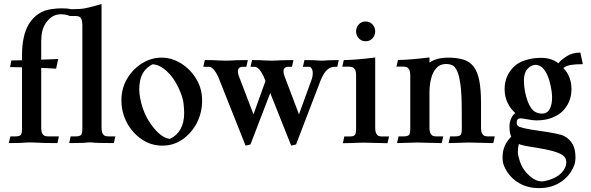

<svg xmlns="http://www.w3.org/2000/svg" viewBox="-20 -717 2960 962"><path d="M550.3 0Q464.4 0 437.5 -3.4H419.9Q403.3 0 326.7 0Q328.1 -8.8 334 -33.7H359.4Q377.4 -33.7 385 -39.8Q392.6 -45.9 392.6 -73.2V-591.3Q392.6 -627.9 375 -634.3Q367.2 -636.7 359.4 -636.7H330.1Q310.5 -645.5 283.7 -645.5Q238.3 -645.5 207.5 -598.1Q186.5 -565.9 186.5 -511.2V-418L271.5 -421.4L261.2 -373L186.5 -377V-80.1Q186.5 -57.1 191.9 -47.9Q197.3 -38.6 204.6 -36.1Q211.9 -33.7 220.2 -33.7H274.9Q269 -7.8 268.1 0Q189.9 0 164.6 -2.4Q142.1 -3.4 130.9 -3.4Q117.7 -3.4 113.3 -2.9Q86.4 0 23.9 0L32.2 -33.7H57.1Q75.7 -33.7 83 -39.8Q90.3 -45.9 90.3 -73.2V-379.9Q68.4 -380.9 30.3 -380.9L37.1 -414.1L90.3 -415V-439Q90.3 -538.1 124 -595.7Q165.5 -662.1 238.3 -671.4Q266.6 -675.3 288.6 -675.3Q317.9 -675.3 338.9 -670.9Q382.3 -670.9 405.3 -675.3H405.8Q420.9 -677.7 488.8 -696.8V-80.1Q488.8 -57.1 494.1 -47.9Q499.5 -38.6 506.8 -36.1Q514.2 -33.7 522.5 -33.7H558.1Z M793.5 12.7Q736.3 12.7 689.7 -19.3Q643.1 -51.3 615.7 -102.5Q588.4 -153.8 588.4 -214.4Q588.4 -274.4 616.9 -322.8Q645.5 -371.1 691.7 -399.7Q737.8 -428.2 790 -428.2Q840.3 -428.2 887 -399.4Q933.6 -370.6 963.1 -322Q992.7 -273.4 992.7 -212.9Q992.7 -152.8 966.6 -101.8Q940.4 -50.8 895.3 -19Q850.1 12.7 793.5 12.7ZM831.5 -21Q902.8 -55.7 902.8 -151.4Q902.8 -168.9 899.4 -200.4Q896 -231.9 872.8 -280.5Q849.6 -329.1 815.2 -360.8Q780.8 -392.6 744.6 -395Q691.9 -368.2 681.6 -310.5Q677.7 -289.1 677.7 -270.5Q677.7 -228 695.8 -173.6Q713.9 -119.1 753.4 -72.3Q793 -25.4 831.5 -21Z M1439 12.7 1334 -251 1234.9 6.8 1210.4 12.7 1072.8 -333.5Q1049.3 -382.3 1026.4 -382.3H998.5L1006.3 -416Q1055.7 -416 1076.2 -414.1Q1089.8 -413.1 1112.3 -413.1Q1127 -413.1 1137.7 -413.8Q1148.4 -414.6 1165.3 -415.3Q1182.1 -416 1221.7 -416L1214.4 -382.3H1197.3Q1171.9 -382.3 1171.9 -358.9Q1171.9 -349.1 1176.8 -335.9L1250 -144L1310.1 -311L1301.3 -333.5Q1277.8 -382.3 1254.9 -382.3H1234.9L1243.2 -416Q1291 -416 1308.6 -414.1Q1321.3 -413.1 1340.8 -413.1Q1355 -413.1 1365.7 -413.8Q1376.5 -414.6 1393.6 -415.3Q1410.6 -416 1450.2 -416L1442.9 -382.3H1425.8Q1400.4 -382.3 1400.4 -358.9Q1400.4 -349.1 1405.3 -335.9L1478 -144L1543 -323.2Q1546.9 -335.4 1546.9 -348.6Q1546.9 -350.1 1546.6 -357.7Q1546.4 -365.2 1541.5 -373.8Q1536.6 -382.3 1528.8 -382.3H1497.6L1505.4 -416Q1539.6 -416 1554 -415.3Q1568.4 -414.6 1575.7 -413.8Q1583 -413.1 1589.8 -413.1H1596.2Q1625 -416 1677.2 -416L1669.9 -382.3H1655.3Q1637.7 -382.3 1620.4 -368.4Q1603 -354.5 1585.9 -313L1463.4 6.8Z M1921.4 0.5Q1894 0.5 1798.3 -2.4Q1727.5 0.5 1697.8 0.5L1705.1 -33.2H1730.5Q1749 -33.2 1756.6 -39.1Q1764.2 -44.9 1764.2 -73.2V-336.4Q1764.2 -358.4 1758.8 -367.9Q1753.4 -377.4 1746.1 -380.1Q1738.8 -382.8 1730.5 -382.8H1694.8L1702.6 -416Q1753.9 -416 1859.9 -428.7V-79.1Q1859.9 -57.1 1865.2 -47.6Q1870.6 -38.1 1878.2 -35.6Q1885.7 -33.2 1893.6 -33.2H1929.2ZM1812 -510.3Q1791 -510.3 1777.6 -525.1Q1764.2 -540 1764.2 -559.6Q1764.2 -579.6 1777.6 -594.5Q1791 -609.4 1812 -609.4Q1833 -609.4 1846.4 -594.5Q1859.9 -579.6 1859.9 -559.6Q1859.9 -540 1846.4 -525.1Q1833 -510.3 1812 -510.3Z M2451.7 0Q2423.8 0 2328.1 -2.9Q2261.7 -0.5 2227.5 0L2235.4 -33.7H2260.3Q2279.3 -33.7 2286.6 -39.6Q2293.9 -45.4 2293.9 -73.7L2293.5 -163.6Q2293.5 -246.6 2286.9 -294.2Q2280.3 -341.8 2269.3 -363.5Q2258.3 -385.3 2244.9 -390.9Q2231.4 -396.5 2215.8 -396.5Q2185.5 -396.5 2167 -376.5Q2148.4 -356.4 2140.1 -323.7Q2131.8 -291 2131.8 -253.4V-79.6Q2131.8 -57.6 2137.2 -48.1Q2142.6 -38.6 2149.9 -36.1Q2157.2 -33.7 2165 -33.7H2200.7L2193.4 0Q2165.5 0 2069.8 -2.9Q2003.4 -0.5 1969.2 0L1977.1 -33.7H2002Q2020.5 -33.7 2028.1 -39.6Q2035.6 -45.4 2035.6 -73.7V-336.9Q2035.6 -358.9 2030.3 -368.4Q2024.9 -377.9 2017.6 -380.6Q2010.3 -383.3 2002 -383.3H1966.3L1974.1 -416.5Q2025.9 -416.5 2131.8 -429.2V-403.3Q2167.5 -428.2 2225.6 -428.2Q2269.5 -428.2 2301.5 -418.5Q2333.5 -408.7 2353 -383.3Q2372.6 -357.9 2381.3 -313.7Q2390.1 -269.5 2390.1 -200.2V-79.6Q2390.1 -57.6 2395.5 -48.1Q2400.9 -38.6 2408.2 -36.1Q2415.5 -33.7 2423.3 -33.7H2459Z M2680.7 225.6Q2627 225.6 2585.7 203.1Q2544.4 180.7 2521 143.6Q2509.3 126 2503.7 109.4Q2498 92.8 2498 70.3Q2498 10.7 2541.5 -32.2Q2532.7 -49.8 2532.7 -85Q2532.7 -105 2541.3 -124Q2549.8 -143.1 2562 -150.4Q2539.6 -168.9 2523.9 -200.7Q2508.3 -232.4 2508.3 -270.5Q2508.3 -334.5 2552.2 -380.4Q2575.2 -403.8 2612.3 -415.5Q2649.4 -427.2 2690.4 -427.2Q2743.7 -427.2 2777.3 -399.9Q2791 -417 2819.8 -435.3Q2848.6 -453.6 2887.7 -453.6L2900.4 -395.5Q2864.7 -395.5 2841.6 -391.8Q2818.4 -388.2 2802.7 -376.5Q2843.3 -333.5 2843.3 -270.5Q2843.3 -210 2804.7 -166Q2784.7 -143.1 2749.5 -128.4Q2714.4 -113.8 2667.5 -113.8Q2648.9 -113.8 2620.1 -119.6Q2601.1 -123.5 2588.4 -124Q2568.8 -124 2568.8 -103Q2568.8 -91.3 2575.7 -85.4Q2589.8 -74.2 2682.6 -61.5Q2784.2 -47.4 2807.1 -35.2Q2835.4 -19.5 2849.4 5.9Q2863.3 31.2 2863.3 70.3Q2863.3 92.8 2857.7 109.4Q2852.1 126 2840.8 143.6Q2817.4 180.7 2776.1 203.1Q2734.9 225.6 2680.7 225.6ZM2695.3 -147.9Q2721.7 -147.9 2733.9 -170.2Q2746.1 -192.4 2746.1 -227.5Q2746.1 -253.9 2739.7 -284.2Q2716.8 -392.1 2662.1 -392.1Q2638.7 -390.1 2621.8 -370.6Q2605 -351.1 2605 -312.5Q2605 -286.6 2610.8 -255.9Q2622.6 -200.7 2642.1 -174.3Q2661.6 -147.9 2695.3 -147.9ZM2695.3 191.9 2705.6 190.9Q2766.1 179.2 2795.4 146.5Q2817.4 123 2817.4 95.7Q2816.9 71.8 2797.4 59.1Q2764.2 38.1 2666.5 22.9Q2590.3 11.7 2580.1 4.4Q2574.7 20 2574.7 44.9Q2574.7 62.5 2587.4 98.9Q2600.1 135.3 2635.3 166Q2664.6 191.9 2695.3 191.9Z"/></svg>

Font: Quaaykop
Style: Medium
Weight: 500
Designer: Tup Wanders
Foundry: Free font, DO NOT SELL
Version: Version 1.00;July 31, 2023;FontCreator 11.5.0.2430 64-bit